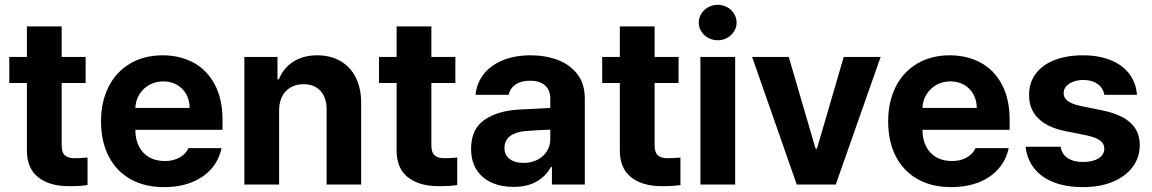

<svg xmlns="http://www.w3.org/2000/svg" viewBox="-20 -767 4790 798"><path d="M335.9 -421.9H236.3V-163.1Q236.3 -133.8 249 -122.1Q261.7 -110.4 286.1 -109.4Q317.4 -109.4 343.8 -112.3V2Q317.9 6.8 266.6 6.8Q185.1 6.8 138.2 -30.8Q91.3 -68.4 91.8 -142.6V-421.9H18.6V-530.3H91.8V-657.2H236.3V-530.3H335.9Z M399.9 -262.7Q399.9 -344.2 431.4 -406.5Q462.9 -468.8 521 -502.9Q579.1 -537.1 655.8 -537.1Q727.1 -537.1 783.4 -507.1Q839.8 -477.1 872.3 -416.5Q904.8 -356 904.8 -268.6V-227.5H542.5Q542.5 -188 557.4 -158.7Q572.3 -129.4 599.9 -113.5Q627.4 -97.7 664.6 -97.7Q700.2 -97.7 726.1 -112.1Q752 -126.5 763.2 -151.4H900.9Q890.6 -102.5 858.9 -65.9Q827.1 -29.3 776.6 -9.3Q726.1 10.7 661.6 10.7Q581.1 10.7 522.2 -22.5Q463.4 -55.7 431.6 -117.4Q399.9 -179.2 399.9 -262.7ZM768.1 -318.4Q768.1 -350.1 754.2 -375.2Q740.2 -400.4 715.3 -414.6Q690.4 -428.7 658.7 -428.7Q626.5 -428.7 600.3 -414.1Q574.2 -399.4 558.8 -374Q543.5 -348.6 542.5 -318.4Z M1140.1 0H995.6V-530.3H1133.3V-437.5H1139.2Q1157.7 -484.4 1199.2 -510.7Q1240.7 -537.1 1298.3 -537.1Q1353.5 -537.1 1395 -513.2Q1436.5 -489.3 1459 -444.1Q1481.4 -398.9 1481 -337.9V0H1337.4V-312.5Q1337.4 -361.3 1312 -389.2Q1286.6 -417 1241.7 -417Q1195.3 -417 1167.7 -387.7Q1140.1 -358.4 1140.1 -306.6Z M1872.6 -421.9H1772.9V-163.1Q1772.9 -133.8 1785.6 -122.1Q1798.3 -110.4 1822.8 -109.4Q1854 -109.4 1880.4 -112.3V2Q1854.5 6.8 1803.2 6.8Q1721.7 6.8 1674.8 -30.8Q1627.9 -68.4 1628.4 -142.6V-421.9H1555.2V-530.3H1628.4V-657.2H1772.9V-530.3H1872.6Z M2135.3 -311.5Q2189 -314.9 2267.1 -318.4V-361.3Q2266.1 -394.5 2244.1 -413.1Q2222.2 -431.6 2182.1 -431.6Q2146 -431.6 2123 -416Q2100.1 -400.4 2094.2 -373H1956.5Q1960.9 -419.9 1989 -457Q2017.1 -494.1 2067.4 -515.6Q2117.7 -537.1 2186 -537.1Q2246.6 -537.1 2297.6 -518.1Q2348.6 -499 2379.6 -458.7Q2410.6 -418.5 2410.6 -357.4V0H2273.9V-73.2H2270Q2249 -34.7 2210.2 -12.5Q2171.4 9.8 2114.7 9.8Q2063 9.8 2023.2 -8.1Q1983.4 -25.9 1960.7 -61.5Q1938 -97.2 1938 -148.4Q1938 -230.5 1993.2 -268.6Q2048.3 -306.6 2135.3 -311.5ZM2155.8 -89.8Q2188 -89.8 2213.6 -103Q2239.3 -116.2 2253.4 -139.2Q2267.6 -162.1 2267.1 -189.5V-228Q2244.1 -227.5 2210.4 -225.6Q2176.8 -223.6 2158.7 -221.7Q2120.6 -217.8 2098.6 -200.2Q2076.7 -182.6 2076.7 -152.3Q2076.7 -122.6 2098.4 -106.2Q2120.1 -89.8 2155.8 -89.8Z M2800.3 -421.9H2700.7V-163.1Q2700.7 -133.8 2713.4 -122.1Q2726.1 -110.4 2750.5 -109.4Q2781.7 -109.4 2808.1 -112.3V2Q2782.2 6.8 2731 6.8Q2649.4 6.8 2602.5 -30.8Q2555.7 -68.4 2556.2 -142.6V-421.9H2482.9V-530.3H2556.2V-657.2H2700.7V-530.3H2800.3Z M2891.1 -530.3H3035.6V0H2891.1ZM2884.3 -672.9Q2884.3 -692.9 2894.8 -710Q2905.3 -727.1 2923.6 -737.1Q2941.9 -747.1 2963.4 -747.1Q2984.4 -747.1 3002.4 -737.1Q3020.5 -727.1 3031 -710Q3041.5 -692.9 3041.5 -672.9Q3041.5 -653.3 3031 -636.5Q3020.5 -619.6 3002.4 -609.6Q2984.4 -599.6 2963.4 -599.6Q2941.9 -599.6 2923.6 -609.6Q2905.3 -619.6 2894.8 -636.5Q2884.3 -653.3 2884.3 -672.9Z M3453.6 0H3291.5L3106 -530.3H3258.3L3369.6 -149.4H3375.5L3486.8 -530.3H3640.1Z M3671.4 -262.7Q3671.4 -344.2 3702.9 -406.5Q3734.4 -468.8 3792.5 -502.9Q3850.6 -537.1 3927.2 -537.1Q3998.5 -537.1 4054.9 -507.1Q4111.3 -477.1 4143.8 -416.5Q4176.3 -356 4176.3 -268.6V-227.5H3814Q3814 -188 3828.9 -158.7Q3843.8 -129.4 3871.3 -113.5Q3898.9 -97.7 3936 -97.7Q3971.7 -97.7 3997.6 -112.1Q4023.4 -126.5 4034.7 -151.4H4172.4Q4162.1 -102.5 4130.4 -65.9Q4098.6 -29.3 4048.1 -9.3Q3997.6 10.7 3933.1 10.7Q3852.5 10.7 3793.7 -22.5Q3734.9 -55.7 3703.1 -117.4Q3671.4 -179.2 3671.4 -262.7ZM4039.6 -318.4Q4039.6 -350.1 4025.6 -375.2Q4011.7 -400.4 3986.8 -414.6Q3961.9 -428.7 3930.2 -428.7Q3897.9 -428.7 3871.8 -414.1Q3845.7 -399.4 3830.3 -374Q3814.9 -348.6 3814 -318.4Z M4482.9 -434.6Q4459.5 -434.6 4440.7 -427.5Q4421.9 -420.4 4411.1 -408Q4400.4 -395.5 4400.9 -379.9Q4399.4 -342.3 4469.2 -327.1L4564 -307.6Q4641.1 -291.5 4679 -256.3Q4716.8 -221.2 4717.3 -164.1Q4716.8 -112.3 4687.3 -72.8Q4657.7 -33.2 4604.5 -11.2Q4551.3 10.7 4481.9 10.7Q4411.1 10.7 4359.4 -9.5Q4307.6 -29.8 4278.1 -67.6Q4248.5 -105.5 4242.7 -157.2H4388.2Q4393.1 -126 4417.5 -109.9Q4441.9 -93.8 4481.9 -93.8Q4521.5 -93.8 4545.7 -108.9Q4569.8 -124 4569.8 -149.4Q4569.8 -169.9 4552.5 -182.9Q4535.2 -195.8 4497.6 -204.1L4409.7 -221.7Q4334.5 -236.3 4295.4 -274.9Q4256.3 -313.5 4257.3 -372.1Q4256.8 -422.4 4284.2 -459.7Q4311.5 -497.1 4362.3 -517.1Q4413.1 -537.1 4481 -537.1Q4546.9 -537.1 4596.2 -517.1Q4645.5 -497.1 4673.6 -460.2Q4701.7 -423.3 4705.6 -373H4569.8Q4565.4 -400.9 4542 -417.7Q4518.6 -434.6 4482.9 -434.6Z"/></svg>

Font: Pretendard
Style: Bold
Weight: 700
Designer: Base glyphs from Inter by Rasmus Andersson; Hangeul glyphs from Noto Sans CJK(Source Han Sans) by Jang Soo-young and Kan
Foundry: Kil Hyung-jin
Version: Version 1.309